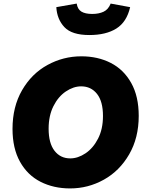

<svg xmlns="http://www.w3.org/2000/svg" viewBox="-20 -1041 796 1074"><path d="M50 -320Q50 -444 103.5 -536.5Q157 -629 245.5 -677.5Q334 -726 435 -726Q527 -726 599.5 -689Q672 -652 714 -577Q756 -502 756 -393Q756 -270 702.5 -177.5Q649 -85 561 -36Q473 13 372 13Q280 13 207 -24Q134 -61 92 -136Q50 -211 50 -320ZM556 -392Q556 -474 522.5 -516Q489 -558 434 -558Q391 -558 348.5 -529.5Q306 -501 279 -447.5Q252 -394 252 -321Q252 -240 285 -197.5Q318 -155 373 -155Q416 -155 458.5 -183.5Q501 -212 528.5 -265.5Q556 -319 556 -392ZM295 -1001 409 -1021Q414 -989 435.5 -976Q457 -963 496 -963Q533 -963 559.5 -975.5Q586 -988 599 -1021L708 -1001Q689 -918 631 -881.5Q573 -845 480 -845Q382 -845 340.5 -889Q299 -933 295 -1001Z"/></svg>

Font: Nebula Sans Black
Style: Regular
Weight: 900
Italic angle: -9°
Designer: Paul D. Hunt for Adobe (as Source Sans)
Foundry: Nebula Entertainment & Broadcasting LLC
Version: Version 1.010